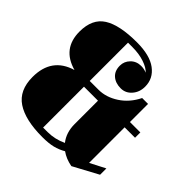

<svg xmlns="http://www.w3.org/2000/svg" viewBox="-171 -772 923 923"><g transform="rotate(45 291.0 -310.0)"><path d="M247.1 -600.1H217.8V-339.8H277.8Q329.1 -339.8 377.7 -371.6Q426.3 -403.3 454.1 -460H494.1V-336.9H564.9V-300.8H494.1V-59.1L571.8 -99.1V-56.2L444.8 12.2Q402.8 4.4 373 -17.1Q347.2 -2 318.8 5.1Q290.5 12.2 247.1 12.2Q130.9 12.2 70.3 -28.3Q9.8 -68.8 9.8 -159.2Q9.8 -290 128.9 -325.2Q15.1 -356.9 15.1 -473.1Q15.1 -559.6 72.3 -595.7Q129.4 -631.8 247.1 -631.8Q335 -631.8 380.4 -597.9Q425.8 -564 425.8 -508.8Q425.8 -471.2 403.3 -445.6Q380.9 -419.9 348.1 -419.9Q312.5 -419.9 290.3 -439.2Q268.1 -458.5 268.1 -494.1Q268.1 -523.4 289.1 -544.7Q310.1 -565.9 341.8 -565.9Q362.3 -565.9 379.9 -558.1Q363.8 -576.2 328.6 -588.1Q293.5 -600.1 247.1 -600.1ZM248 -22.9Q297.9 -22.9 344.2 -44.9Q313 -84 313 -142.1V-300.8H217.8V-22.9Z"/></g></svg>

Font: Lletraferida
Style: Heavy
Weight: 900
Designer: Josep Patau Bellart
Foundry: Josep Patau Bellart
Version: Version 1.000